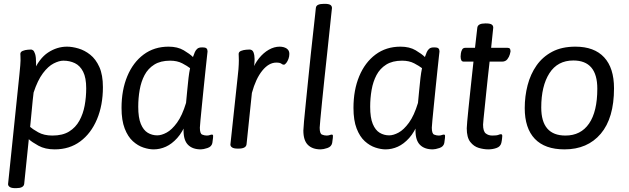

<svg xmlns="http://www.w3.org/2000/svg" viewBox="-20 -772 3277 1000"><path d="M329 -529Q356 -529 388.5 -519.5Q421 -510 450 -487Q479 -464 497.5 -423Q516 -382 516 -318Q516 -224 485 -150.5Q454 -77 398 -35.5Q342 6 265 6Q215 6 180.5 -13Q146 -32 130 -47L106 186Q103 208 64 208H60Q40 208 31 202Q22 196 22 187L81 -383Q84 -412 85.5 -431Q87 -450 87 -457Q87 -475 86.5 -480.5Q86 -486 86 -491Q86 -502 98.5 -507Q111 -512 124.5 -513Q138 -514 142 -514Q146 -514 152 -510Q158 -506 163 -490.5Q168 -475 168 -439Q168 -424 166.5 -406.5Q165 -389 163 -378L152 -395Q184 -468 230.5 -498.5Q277 -529 329 -529ZM310 -456Q288 -456 259.5 -441.5Q231 -427 203.5 -390.5Q176 -354 155 -290Q150 -250 146 -204Q142 -158 137 -111Q149 -100 179 -83Q209 -66 253 -66Q306 -66 340 -87Q374 -108 393.5 -143.5Q413 -179 421 -222.5Q429 -266 429 -312Q429 -367 413 -398.5Q397 -430 370 -443Q343 -456 310 -456Z M858 -529Q905 -529 937 -510Q969 -491 985 -475Q990 -490 995 -501Q1000 -512 1008 -518.5Q1016 -525 1030 -525H1036Q1051 -525 1056 -519.5Q1061 -514 1061 -504Q1061 -504 1058 -477Q1055 -450 1050.5 -407.5Q1046 -365 1041 -316Q1036 -267 1031.5 -221.5Q1027 -176 1024 -145Q1021 -114 1021 -107Q1021 -76 1033 -71Q1045 -66 1057 -66Q1066 -66 1072.5 -68.5Q1079 -71 1084 -71Q1090 -71 1090 -64Q1090 -63 1089.5 -53.5Q1089 -44 1086 -27Q1082 -8 1060.5 -1Q1039 6 1026 6Q983 6 959.5 -17.5Q936 -41 936 -92V-141L951 -135Q931 -84 903 -53Q875 -22 844 -8Q813 6 780 6Q756 6 727 -3.5Q698 -13 672 -36.5Q646 -60 629.5 -102.5Q613 -145 613 -210Q613 -303 643 -375Q673 -447 728 -488Q783 -529 858 -529ZM866 -456Q816 -456 783.5 -435.5Q751 -415 733 -381Q715 -347 707.5 -304Q700 -261 700 -216Q700 -159 713.5 -126.5Q727 -94 749.5 -80.5Q772 -67 799 -67Q821 -67 848 -81.5Q875 -96 902 -133Q929 -170 949 -236Q952 -269 955 -299Q958 -329 960 -348Q962 -367 962 -367Q963 -380 965.5 -392.5Q968 -405 970 -417Q956 -428 929.5 -442Q903 -456 866 -456Z M1437 -529Q1447 -529 1458.5 -526Q1470 -523 1478.5 -514.5Q1487 -506 1487 -491Q1487 -478 1482.5 -465.5Q1478 -453 1471 -444Q1464 -435 1458 -435Q1452 -435 1445 -440.5Q1438 -446 1419 -446Q1380 -446 1346 -404Q1312 -362 1292 -288Q1287 -240 1282 -192.5Q1277 -145 1273 -106Q1269 -67 1266.5 -43.5Q1264 -20 1264 -20Q1261 2 1222 2H1218Q1198 2 1189 -4Q1180 -10 1180 -19L1218 -373Q1220 -385 1222 -412Q1224 -439 1224 -457Q1224 -470 1223.5 -477Q1223 -484 1223 -491Q1223 -502 1235.5 -507Q1248 -512 1262 -513Q1276 -514 1279 -514Q1295 -514 1300.5 -499Q1306 -484 1306 -464Q1306 -443 1302.5 -421.5Q1299 -400 1297 -387L1291 -400Q1306 -440 1329 -468.5Q1352 -497 1380 -513Q1408 -529 1437 -529Z M1671 -752Q1692 -752 1700.5 -746.5Q1709 -741 1709 -730Q1709 -730 1705.5 -698Q1702 -666 1696.5 -612.5Q1691 -559 1684 -494.5Q1677 -430 1670 -364.5Q1663 -299 1657.5 -243Q1652 -187 1648.5 -150Q1645 -113 1645 -107Q1645 -76 1657 -71Q1669 -66 1681 -66Q1690 -66 1697 -68.5Q1704 -71 1708 -71Q1714 -71 1714 -64Q1714 -63 1713.5 -53.5Q1713 -44 1710 -27Q1706 -8 1685 -1Q1664 6 1650 6Q1607 6 1583.5 -17.5Q1560 -41 1560 -92Q1560 -102 1563.5 -141Q1567 -180 1573 -237.5Q1579 -295 1585.5 -361Q1592 -427 1599 -492Q1606 -557 1612 -610.5Q1618 -664 1621.5 -696.5Q1625 -729 1625 -730Q1626 -742 1637 -747Q1648 -752 1667 -752Z M2066 -529Q2113 -529 2145 -510Q2177 -491 2193 -475Q2198 -490 2203 -501Q2208 -512 2216 -518.5Q2224 -525 2238 -525H2244Q2259 -525 2264 -519.5Q2269 -514 2269 -504Q2269 -504 2266 -477Q2263 -450 2258.5 -407.5Q2254 -365 2249 -316Q2244 -267 2239.5 -221.5Q2235 -176 2232 -145Q2229 -114 2229 -107Q2229 -76 2241 -71Q2253 -66 2265 -66Q2274 -66 2280.5 -68.5Q2287 -71 2292 -71Q2298 -71 2298 -64Q2298 -63 2297.5 -53.5Q2297 -44 2294 -27Q2290 -8 2268.5 -1Q2247 6 2234 6Q2191 6 2167.5 -17.5Q2144 -41 2144 -92V-141L2159 -135Q2139 -84 2111 -53Q2083 -22 2052 -8Q2021 6 1988 6Q1964 6 1935 -3.5Q1906 -13 1880 -36.5Q1854 -60 1837.5 -102.5Q1821 -145 1821 -210Q1821 -303 1851 -375Q1881 -447 1936 -488Q1991 -529 2066 -529ZM2074 -456Q2024 -456 1991.5 -435.5Q1959 -415 1941 -381Q1923 -347 1915.5 -304Q1908 -261 1908 -216Q1908 -159 1921.5 -126.5Q1935 -94 1957.5 -80.5Q1980 -67 2007 -67Q2029 -67 2056 -81.5Q2083 -96 2110 -133Q2137 -170 2157 -236Q2160 -269 2163 -299Q2166 -329 2168 -348Q2170 -367 2170 -367Q2171 -380 2173.5 -392.5Q2176 -405 2178 -417Q2164 -428 2137.5 -442Q2111 -456 2074 -456Z M2511 -650Q2532 -650 2540.5 -644.5Q2549 -639 2549 -628L2538 -523H2623Q2632 -523 2635.5 -518.5Q2639 -514 2639 -504Q2639 -502 2635.5 -489Q2632 -476 2622.5 -463.5Q2613 -451 2594 -451H2530Q2530 -451 2527.5 -428.5Q2525 -406 2521 -370.5Q2517 -335 2513 -294.5Q2509 -254 2505 -216.5Q2501 -179 2498.5 -153.5Q2496 -128 2496 -123Q2496 -88 2510 -77Q2524 -66 2544 -66Q2567 -66 2575.5 -69.5Q2584 -73 2589 -73Q2596 -73 2596 -64Q2596 -63 2595 -51.5Q2594 -40 2591 -27Q2586 -8 2565.5 -1Q2545 6 2523 6Q2500 6 2474 -1.5Q2448 -9 2429.5 -32.5Q2411 -56 2411 -104Q2411 -112 2413.5 -140Q2416 -168 2420 -207Q2424 -246 2428.5 -288.5Q2433 -331 2437 -368Q2441 -405 2443.5 -428Q2446 -451 2446 -451H2396Q2386 -451 2382.5 -458.5Q2379 -466 2379 -478Q2379 -484 2380.5 -494.5Q2382 -505 2387 -514Q2392 -523 2404 -523H2454L2466 -628Q2469 -650 2507 -650Z M2977 -529Q3075 -529 3126.5 -473.5Q3178 -418 3178 -312Q3178 -157 3109 -75.5Q3040 6 2920 6Q2818 6 2765.5 -49Q2713 -104 2713 -209Q2713 -271 2728 -328.5Q2743 -386 2774.5 -431Q2806 -476 2856 -502.5Q2906 -529 2977 -529ZM2966 -457Q2884 -457 2841.5 -390.5Q2799 -324 2799 -212Q2799 -66 2925 -66Q3005 -66 3048 -128.5Q3091 -191 3091 -310Q3091 -457 2966 -457Z"/></svg>

Font: Asap VF Beta
Style: Italic
Weight: 400
Italic angle: -6°
Designer: Pablo Cosgaya
Foundry: Pablo Cosgaya
Version: Version 1.007